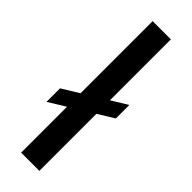

<svg xmlns="http://www.w3.org/2000/svg" viewBox="-271 -821 834 834"><g transform="rotate(45 146.0 -404.0)"><path d="M90 0V-282L12 -234V-317L90 -365V-808H202V-433.5L276 -479V-396L202 -350.5V0Z"/></g></svg>

Font: Encode Sans Expanded Expanded Medium
Style: Regular
Weight: 500
Width: 7
Designer: Multiple Designers
Foundry: Impallari Type
Version: Version 3.000; ttfautohint (v1.8.3) -l 8 -r 50 -G 200 -x 14 